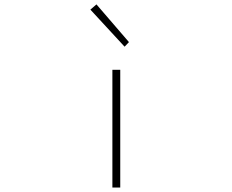

<svg xmlns="http://www.w3.org/2000/svg" viewBox="-20 -840 1040 860"><path d="M483.4 0V-527.3H518.6V0ZM538.1 -630.9 384.8 -796.9 412.1 -820.3 557.6 -651.4Z"/></svg>

Font: GenEi Gothic M ExtraLight
Style: Regular
Weight: 200
Designer: o_tamon (Modified); [Source Han Sans]
Ryoko NISHIZUKA  (kana & ideographs); Paul D. Hunt (Latin, Greek & Cyrillic); Wenl
Version: Version 1.1a;Original Version 1.004